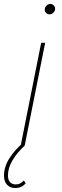

<svg xmlns="http://www.w3.org/2000/svg" viewBox="-41 -732 311 965"><path d="M63 0 166 -517H186L83 0ZM208 -660Q198 -660 191 -667Q184 -674 184 -684Q184 -695 192.5 -703.5Q201 -712 212 -712Q222 -712 229 -705Q236 -698 236 -688Q236 -677 227.5 -668.5Q219 -660 208 -660ZM35 213Q10 213 -5.5 196.5Q-21 180 -21 151Q-21 106 7 62.5Q35 19 75 -14L83 0Q43 37 21 75Q-1 113 -1 150Q-1 173 10 184Q21 195 38 195Q51 195 61 189.5Q71 184 79 175L88 189Q69 213 35 213Z"/></svg>

Font: Montserrat Thin
Style: Italic
Weight: 100
Italic angle: -11.3°
Designer: Julieta Ulanovsky
Foundry: Julieta Ulanovsky
Version: Version 9.000; ttfautohint (v1.8.4.7-5d5b)